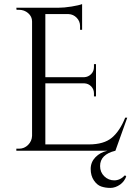

<svg xmlns="http://www.w3.org/2000/svg" viewBox="-20 -738 647 940"><path d="M470 75Q470 105 490.5 125Q511 145 539.5 145Q568 145 592 120L598 126Q589 150 569 165Q545 182 520.5 182Q496 182 475.5 175Q455 168 439.5 145Q424 122 424 89Q424 56 447 32Q470 8 506 0H60V-10H73Q99 -10 117.5 -28.5Q136 -47 137 -73V-633Q137 -657 118 -673.5Q99 -690 73 -690H61L60 -700H263Q294 -700 330.5 -706Q367 -712 382 -718V-592H372V-610Q372 -634 355.5 -651Q339 -668 316 -669H202V-360H392Q412 -361 426 -375Q440 -389 440 -410V-424H450V-266H440V-281Q440 -301 426.5 -315Q413 -329 393 -330H202V-31H415Q489 -31 528 -64Q567 -97 593 -162H603L545 0Q470 18 470 75Z"/></svg>

Font: Cinzel Decorative
Style: Regular
Weight: 400
Designer: Natanael Gama
Version: Version 1.001;PS 001.001;hotconv 1.0.56;makeotf.lib2.0.21325